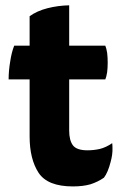

<svg xmlns="http://www.w3.org/2000/svg" viewBox="-20 -666 448 706"><path d="M234.4 -498Q234.4 -535.2 234.4 -646.5Q192.4 -645.5 154.3 -635.7Q116.2 -626 88.9 -606.4Q88.9 -570.3 88.9 -498Q75.2 -498 32.2 -498Q22.5 -473.6 17.6 -440.4Q11.7 -406.2 11.7 -374Q38.1 -374 88.9 -374Q88.9 -321.3 88.9 -164.1Q88.9 -81.1 122.1 -30.3Q155.3 19.5 248 19.5Q285.2 19.5 312.5 11.7Q339.8 2.9 362.3 -12.7Q377 -32.2 386.7 -70.3Q394.5 -98.6 393.6 -122.1Q393.6 -131.8 392.6 -139.6Q370.1 -124 346.7 -118.2Q324.2 -113.3 301.8 -113.3Q261.7 -113.3 248 -131.8Q234.4 -150.4 234.4 -185.5Q234.4 -249 234.4 -374Q267.6 -374 367.2 -374Q371.1 -382.8 374 -400.4Q376 -417 376 -435.5Q376 -455.1 374 -471.7Q371.1 -489.3 367.2 -498Q322.3 -498 234.4 -498Z"/></svg>

Font: cl
Style: Bold
Weight: 400
Designer: Mitja Miklavcic
Version: Version 7.504; 2011; Build 1021